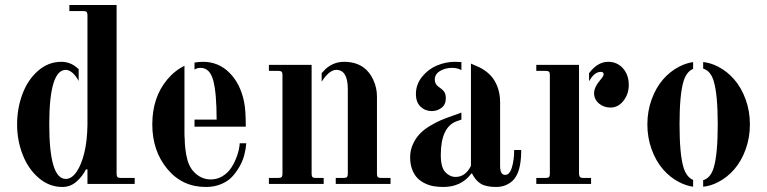

<svg xmlns="http://www.w3.org/2000/svg" viewBox="-20 -732 3052 764"><path d="M293 -410ZM328 -308V-234C327.3 -192.7 323.3 -156.7 316 -126C308 -92.7 297.5 -66.7 284.5 -48C271.5 -29.3 257.3 -20 242 -20C198 -20 176 -92.3 176 -237C176 -381.7 198 -454 242 -454C250.7 -454 260 -449.7 270 -441C278 -433.7 285.7 -423.3 293 -410V-457L281 -467C264.3 -479.7 245.3 -486 224 -486C189.3 -486 158.3 -474 131 -450C103.7 -426 83 -395 69 -357C55 -319 48 -279 48 -237C48 -195 55.3 -155 70 -117C84.7 -79 106 -48 134 -24C162 0 193.3 12 228 12C249.3 12 268 5 284 -9C300 -23 312.7 -39.3 322 -58H328V0H516V-24H460C454 -24 449.8 -25.2 447.5 -27.5C445.2 -29.8 444 -34 444 -40V-712H256V-688H312C318 -688 322.2 -686.8 324.5 -684.5C326.8 -682.2 328 -678 328 -672V-417Z M714 -203V-470C688.7 -458 665.7 -439.7 645 -415C605.7 -367.7 586 -308.3 586 -237C586 -167 605.8 -108 645.5 -60C685.2 -12 736.3 12 799 12C821 12 841 8.3 859 1C877 -6.3 891.7 -16 903 -28C914.3 -40 924.3 -53.7 933 -69C941.7 -84.3 948 -99.7 952 -115C956 -130.3 958.7 -146 960 -162H934C932.7 -144.7 929 -127.7 923 -111C917 -94.3 909.5 -79 900.5 -65C891.5 -51 879.8 -39.7 865.5 -31C851.2 -22.3 835.7 -18 819 -18C797 -18 777.3 -25.3 760 -40C742.7 -54.7 731 -74.3 725 -99C721.7 -111.7 719.2 -125.3 717.5 -140C715.8 -154.7 715 -167.7 715 -179C714.3 -185.7 714 -193.7 714 -203ZM754 -256V-228H958C958 -273.3 955.7 -306.7 951 -328C941 -376 921.5 -414.3 892.5 -443C863.5 -471.7 828.7 -486 788 -486C776 -486 764.7 -485 754 -483V-455C760.7 -459.7 768.7 -462 778 -462C802.7 -462 819.5 -445.3 828.5 -412C837.5 -378.7 842 -326.7 842 -256Z M1260 -441V-407C1264.7 -414.3 1269.7 -421.3 1275 -428C1290.3 -445.3 1304.7 -454 1318 -454C1348.7 -454 1364 -428.3 1364 -377V-40C1364 -34 1362.8 -29.8 1360.5 -27.5C1358.2 -25.2 1354 -24 1348 -24H1316V0H1534V-24H1496C1490 -24 1485.8 -25.2 1483.5 -27.5C1481.2 -29.8 1480 -34 1480 -40V-348C1480 -370.7 1475.2 -392.7 1465.5 -414C1455.8 -435.3 1442.7 -452 1426 -464C1405.3 -478.7 1379.7 -486 1349 -486C1321.7 -486 1297.3 -476.7 1276 -458C1270.7 -452.7 1265.3 -447 1260 -441ZM1260 -407ZM1220 -253V-474H1050V-450H1088C1094 -450 1098.2 -448.8 1100.5 -446.5C1102.8 -444.2 1104 -440 1104 -434V-40C1104 -34 1102.8 -29.8 1100.5 -27.5C1098.2 -25.2 1094 -24 1088 -24H1050V0H1268V-24H1236C1230 -24 1225.8 -25.2 1223.5 -27.5C1221.2 -29.8 1220 -34 1220 -40ZM1220 -385ZM1260 -441Z M1816 -485V-453C1805.3 -459 1793 -462 1779 -462C1761 -462 1745 -457.8 1731 -449.5C1717 -441.2 1710 -429.7 1710 -415C1710 -403 1715.3 -393.3 1726 -386C1735.3 -380 1742.3 -373.8 1747 -367.5C1751.7 -361.2 1754 -352.3 1754 -341C1754 -324.3 1748.3 -311.7 1737 -303C1725.7 -294.3 1712.7 -290 1698 -290C1680.7 -290 1665.8 -295.8 1653.5 -307.5C1641.2 -319.2 1635 -336 1635 -358C1635 -383.3 1643.2 -406.2 1659.5 -426.5C1675.8 -446.8 1695.7 -461.8 1719 -471.5C1742.3 -481.2 1766 -486 1790 -486C1798.7 -486 1807.3 -485.7 1816 -485ZM1816 -485ZM1854 -72ZM1816 -284V-256L1798 -250C1755.3 -234.7 1734 -189.7 1734 -115C1734 -82.3 1740 -59.7 1752 -47C1764 -34.3 1777.7 -28 1793 -28C1819 -28 1839.3 -42.7 1854 -72V-479L1888 -464C1904 -456 1918 -446 1930 -434C1942 -422 1951.7 -406.7 1959 -388C1966.3 -369.3 1970 -348.3 1970 -325V-72C1970 -48 1976.7 -36 1990 -36C2002 -36 2011 -46 2017 -66C2023 -86 2026 -109 2026 -135H2054C2054 -86.3 2046.7 -50.7 2032 -28C2024.7 -16 2014.2 -6.3 2000.5 1C1986.8 8.3 1971.7 12 1955 12C1927.7 12 1907 7.7 1893 -1C1879 -9.7 1867.3 -23.3 1858 -42H1856C1829.3 -6 1792 12 1744 12C1730.7 12 1718 11 1706 9C1694 7 1682.2 3.2 1670.5 -2.5C1658.8 -8.2 1648.8 -15.3 1640.5 -24C1632.2 -32.7 1625.3 -44 1620 -58C1614.7 -72 1612 -88 1612 -106C1612 -124.7 1615.7 -142 1623 -158C1630.3 -174 1639.3 -187.7 1650 -199C1660.7 -210.3 1674 -220.8 1690 -230.5C1706 -240.2 1720.7 -247.8 1734 -253.5C1747.3 -259.2 1762.7 -265 1780 -271ZM1816 -284ZM1816 -256Z M2284 -40V-474H2114V-450H2152C2158 -450 2162.2 -448.8 2164.5 -446.5C2166.8 -444.2 2168 -440 2168 -434V-40C2168 -34 2166.8 -29.8 2164.5 -27.5C2162.2 -25.2 2158 -24 2152 -24H2114V0H2332V-24H2300C2294 -24 2290 -25.3 2288 -28C2286 -29.3 2284.7 -33.3 2284 -40ZM2324 -441V-409L2330 -418C2342 -436.7 2355.7 -446 2371 -446C2378.3 -446 2382 -442.7 2382 -436C2382 -431.3 2377.3 -423.7 2368 -413C2352 -394.3 2344 -377 2344 -361C2344 -345 2350.3 -331.5 2363 -320.5C2375.7 -309.5 2391 -304 2409 -304C2429.7 -304 2447 -313 2461 -331C2475 -349 2482 -370 2482 -394C2482 -420.7 2474.3 -442.7 2459 -460C2443.7 -477.3 2424 -486 2400 -486C2376 -486 2354 -475 2334 -453ZM2324 -409ZM2284 -474ZM2324 -441Z M2778 -485V-459C2798 -453 2812 -436.3 2820 -409C2830.7 -373.7 2836 -316.3 2836 -237C2836 -157.7 2830.7 -100.3 2820 -65C2812 -37.7 2798 -21 2778 -15V11C2798 9 2817.7 3 2837 -7C2861.7 -19.7 2883.3 -36.8 2902 -58.5C2920.7 -80.2 2935.7 -106.5 2947 -137.5C2958.3 -168.5 2964 -201.7 2964 -237C2964 -272.3 2958.3 -305.5 2947 -336.5C2935.7 -367.5 2920.7 -393.8 2902 -415.5C2883.3 -437.2 2861.7 -454.3 2837 -467C2817.7 -477 2798 -483 2778 -485ZM2778 -459ZM2738 -485V-458C2720.7 -450.7 2708 -434.3 2700 -409C2689.3 -373.7 2684 -316.3 2684 -237C2684 -157.7 2689.3 -100.3 2700 -65C2708 -39.7 2720.7 -23.3 2738 -16V11C2719.3 8.3 2701 2.3 2683 -7C2658.3 -19.7 2636.7 -36.8 2618 -58.5C2599.3 -80.2 2584.3 -106.5 2573 -137.5C2561.7 -168.5 2556 -201.7 2556 -237C2556 -272.3 2561.7 -305.5 2573 -336.5C2584.3 -367.5 2599.3 -393.8 2618 -415.5C2636.7 -437.2 2658.3 -454.3 2683 -467C2701 -476.3 2719.3 -482.3 2738 -485ZM2778 -485Z"/></svg>

Font: Km Standard TT
Style: Bold
Weight: 700
Designer: Alexey Kryukov <alexios@thessalonica.org.ru>
Version: Version 2.0.2